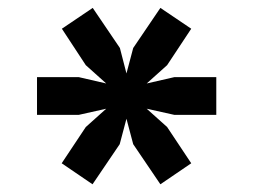

<svg xmlns="http://www.w3.org/2000/svg" viewBox="-20 -592 656 498"><path d="M220 -114 140 -168.5 202.5 -262.5 255.5 -310 184 -294H76V-392H184L255.5 -375.5L202.5 -423L140.5 -517.5L220.5 -571.5L291 -467.5L308 -401.5L325.5 -467.5L396 -571.5L476 -517.5L413.5 -423L360.5 -375.5L432.5 -392H541V-294H432.5L360.5 -310L413.5 -262.5L476 -168.5L396 -114L325.5 -218L308 -284L290.5 -218Z"/></svg>

Font: Overpass Mono Light SemiBold
Style: Regular
Weight: 600
Monospace: yes
Version: Version 4.000